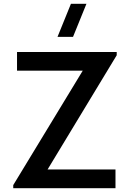

<svg xmlns="http://www.w3.org/2000/svg" viewBox="-20 -995 687 1015"><path d="M366 -800H284L355 -975H437ZM50 0V-16.5L417.5 -621.5H70V-720H597V-703L231.5 -99H590.5V0Z"/></svg>

Font: Cns Manrope SemBd
Style: Regular
Weight: 600
Designer: Mikhail Sharanda
Foundry: Mikhail Sharanda
Version: Version 4.504